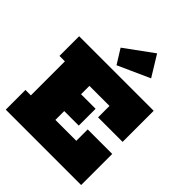

<svg xmlns="http://www.w3.org/2000/svg" viewBox="-290 -1260 1428 1428"><g transform="rotate(45 423.5 -546.0)"><path d="M489 -477V-300H205V-477ZM556 -327H814V0H21V-207H78V-565H21V-772H805V-445H547V-565H336V-207H556ZM521 -1092 621 -929 370 -816 299 -930Z"/></g></svg>

Font: Hepta Slab Black
Style: Regular
Weight: 900
Designer: Michael LaGattuta
Foundry: Michael LaGattuta
Version: Version 1.102